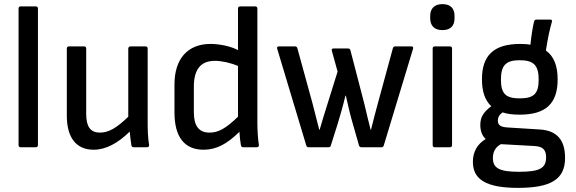

<svg xmlns="http://www.w3.org/2000/svg" viewBox="-20 -714 2791 931"><path d="M80 0H154C160 0 164 -4 164 -10V-673C164 -679 160 -683 154 -683H80C74 -683 70 -679 70 -673V-10C70 -4 74 0 80 0Z M434 12C493 12 551 -19 609 -76C611 -53 614 -30 617 -10C618 -3 622 0 629 0H692C700 0 704 -4 703 -11C697 -46 696 -86 696 -123V-479C696 -485 692 -489 686 -489H613C607 -489 602 -485 602 -479V-148C544 -92 506 -71 465 -71C419 -71 398 -99 398 -161V-479C398 -485 394 -489 388 -489H314C308 -489 304 -485 304 -479V-153C304 -46 350 12 434 12Z M967 12C1031 12 1082 -17 1141 -75C1142 -54 1145 -27 1148 -11C1149 -3 1153 0 1160 0H1225C1233 0 1237 -5 1235 -14C1231 -35 1228 -85 1228 -115V-673C1228 -679 1224 -683 1218 -683H1145C1138 -683 1134 -679 1134 -673V-471C1101 -489 1046 -501 1001 -501C890 -501 826 -429 826 -304V-169C826 -49 875 12 967 12ZM920 -169V-294C920 -377 953 -419 1022 -419C1054 -419 1097 -410 1134 -394V-148C1074 -90 1038 -71 996 -71C945 -71 920 -103 920 -169Z M1476 0H1573C1578 0 1583 -2 1584 -8L1616 -109C1629 -152 1642 -196 1655 -250H1657C1669 -195 1680 -150 1693 -106L1721 -8C1723 -2 1728 0 1733 0H1830C1836 0 1839 -3 1841 -9L1983 -478C1985 -485 1982 -489 1975 -489H1896C1890 -489 1887 -486 1885 -480L1812 -212C1800 -170 1790 -128 1779 -85H1777C1766 -127 1757 -168 1747 -209L1679 -471C1678 -476 1673 -479 1667 -479H1597C1590 -479 1587 -475 1589 -468L1617 -367L1568 -210C1555 -169 1542 -127 1530 -85H1528C1517 -129 1506 -171 1495 -214L1422 -480C1420 -486 1417 -489 1411 -489H1332C1325 -489 1322 -485 1324 -478L1465 -9C1467 -3 1470 0 1476 0Z M2125 -568C2167 -568 2184 -591 2184 -625V-637C2184 -671 2167 -694 2125 -694C2085 -694 2066 -671 2066 -637V-625C2066 -591 2085 -568 2125 -568ZM2088 0H2162C2168 0 2172 -4 2172 -10V-479C2172 -485 2168 -489 2162 -489H2088C2082 -489 2078 -485 2078 -479V-10C2078 -4 2082 0 2088 0Z M2500 -158C2627 -158 2684 -212 2684 -329C2684 -395 2666 -441 2627 -469C2637 -533 2645 -569 2656 -608C2658 -615 2656 -619 2648 -619H2581C2574 -619 2571 -615 2569 -607C2563 -581 2557 -546 2552 -497C2537 -500 2521 -501 2503 -501C2375 -501 2317 -446 2317 -330C2317 -271 2331 -228 2362 -199C2324 -170 2309 -146 2309 -108C2309 -77 2319 -55 2335 -40C2293 -14 2273 23 2273 71C2273 156 2337 197 2492 197C2652 197 2720 155 2720 52C2720 -35 2681 -80 2600 -86L2440 -96C2408 -98 2394 -107 2394 -129C2394 -145 2401 -158 2417 -169C2440 -161 2468 -158 2500 -158ZM2500 -237C2432 -237 2409 -260 2409 -328C2409 -397 2433 -422 2500 -422C2568 -422 2592 -397 2592 -328C2592 -260 2569 -237 2500 -237ZM2497 119C2402 119 2370 102 2370 52C2370 23 2382 -1 2409 -15L2571 -6C2612 -4 2628 12 2628 49C2628 102 2596 119 2497 119Z"/></svg>

Font: Sofia Sans Cond SemiBold
Style: Regular
Weight: 600
Width: 3
Designer: Botio Nikoltchev, Ani Petrova
Foundry: lettersoup
Version: Version 4.100